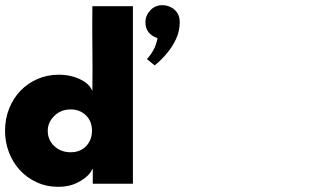

<svg xmlns="http://www.w3.org/2000/svg" viewBox="-540 -712 1241 744"><path d="M-312.5 12Q-271 12 -237.5 -5.5Q-204 -23 -189 -44.5L-188 -46Q-186 -49.5 -183.8 -53.8Q-181.5 -58 -180.5 -58V0H-25V-688H-182L-182.5 -606L-181.5 -442L-182 -359.5Q-193.5 -387 -227 -403.5Q-265 -422.5 -312.5 -422.5Q-356.5 -422.5 -394.5 -406Q-432.5 -389.5 -460.5 -360.5Q-488.5 -331.5 -504.5 -291.5Q-520.5 -251.5 -520.5 -205Q-520.5 -162.5 -505.8 -123Q-491 -83.5 -463.8 -53.5Q-436.5 -23.5 -398 -5.8Q-359.5 12 -312.5 12ZM-266 -122Q-304.5 -122 -329.8 -146Q-355 -170 -355 -205Q-355 -238 -329.5 -263Q-304 -288 -266 -288Q-230.5 -288 -207 -265Q-183.5 -242 -183.5 -205Q-183.5 -183 -193 -164.2Q-202.5 -145.5 -221 -133.8Q-239.5 -122 -266 -122ZM59.5 -458.5 29.5 -483Q43.5 -498.5 54.2 -517.5Q65 -536.5 70.5 -564Q23.5 -580.5 23.5 -626Q23.5 -651 42 -671.5Q60.5 -692 89.5 -692Q104.5 -692 120 -685Q135.5 -678 146 -663.5Q156.5 -649 156.5 -626.5Q156.5 -591.5 142.2 -561Q128 -530.5 106 -504.5Q84 -478.5 59.5 -458.5Z"/></svg>

Font: Lucymar Sans ExtraBold
Style: Regular
Weight: 800
Foundry: The League of Moveable Type (original font) / Main changes by Cristiano Sobral with portions from Mirco Monsees
Version: Version 2.001;August 30, 2020;FontCreator 13.0.0.2681 64-bit